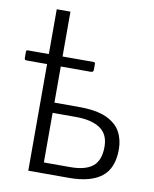

<svg xmlns="http://www.w3.org/2000/svg" viewBox="-84 -806 699 869"><g transform="rotate(10 266.0 -371.0)"><path d="M106 0V-742H169V-324H281Q362 -324 408 -303Q454 -282 473.5 -246.5Q493 -211 493 -166Q493 -79 442.5 -39.5Q392 0 293 0ZM169 -49H291Q360 -49 393.5 -76.5Q427 -104 427 -166Q427 -224 387.5 -250.5Q348 -277 276 -277H169ZM319 -528V-500Q319 -490 306 -490H11Q6 -490 4 -492.5Q2 -495 2 -500V-527Q2 -536 8 -536H312Q319 -536 319 -528Z"/></g></svg>

Font: Libre Franklin Light
Style: Regular
Weight: 300
Designer: Pablo Impallari, Rodrigo Fuenzalida, Nhung Nguyen
Foundry: Impallari Type
Version: Version 3.000